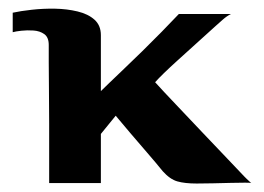

<svg xmlns="http://www.w3.org/2000/svg" viewBox="-20 -432 623 453"><path d="M96 0Q96 -27 96 -64Q96 -101 96 -141.5Q96 -182 95.5 -219.5Q95 -257 95 -285.5Q95 -314 95 -326Q95 -344 84.5 -351.5Q74 -359 59 -360Q44 -361 30.5 -359.5Q17 -358 10 -356Q10 -356 10 -363Q10 -370 10 -378.5Q10 -387 10 -394Q10 -401 10 -402Q28 -406 55 -409Q82 -412 110 -411.5Q138 -411 163 -405Q188 -399 203 -385.5Q218 -372 218 -349Q218 -329 218 -323Q218 -317 218 -315Q218 -313 218 -306.5Q218 -300 218 -280Q218 -260 218 -217Q223 -222 237.5 -236Q252 -250 272.5 -269.5Q293 -289 316 -311.5Q339 -334 361.5 -357Q384 -380 402 -399Q404 -399 416.5 -399Q429 -399 446.5 -399Q464 -399 480.5 -399Q497 -399 510 -399Q523 -399 525 -399Q515 -394 506 -386Q497 -378 488 -370Q437 -324 399 -289.5Q361 -255 346 -238Q365 -217 395.5 -185Q426 -153 458.5 -118.5Q491 -84 518 -56Q545 -28 556 -16Q558 -14 562 -10Q566 -6 569.5 -3Q573 0 573 0Q572 -1 558.5 -1Q545 -1 524.5 -0.5Q504 0 482.5 0.5Q461 1 444 1Q416 1 398.5 -4Q381 -9 364 -28Q347 -49 327 -72Q307 -95 287.5 -118Q268 -141 253 -159L218 -116Q218 -85 218 -58.5Q218 -32 218 0Q216 0 204 0Q192 0 175 0Q158 0 140.5 0Q123 0 110.5 0Q98 0 96 0Z"/></svg>

Font: Genos SemiBold
Style: Regular
Weight: 600
Designer: Robert E. Leuschke
Foundry: Robert E. Leuschke
Version: Version 1.010